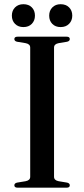

<svg xmlns="http://www.w3.org/2000/svg" viewBox="-20 -870 390 890"><path d="M230.5 -50.5Q230.5 -34 252 -30L291 -23.5Q303.5 -20.5 303.5 -11Q303.5 0 288.5 0H62Q46.5 0 46.5 -11Q46.5 -20.5 59 -23.5L98.5 -30Q120 -34 120 -50.5V-649.5Q120 -666 98.5 -670L59 -676.5Q46.5 -679.5 46.5 -689Q46.5 -700 62 -700H288.5Q303.5 -700 303.5 -689Q303.5 -679.5 291 -676.5L252 -670Q230.5 -666 230.5 -649.5ZM88.5 -744.5Q64.5 -744.5 49.8 -759.2Q35 -774 35 -797.5Q35 -821 49.8 -835.8Q64.5 -850.5 88.5 -850.5Q113 -850.5 127.5 -835.8Q142 -821 142 -797.5Q142 -774.5 127.5 -759.5Q113 -744.5 88.5 -744.5ZM261 -744.5Q237 -744.5 222.5 -759.2Q208 -774 208 -797.5Q208 -820.5 222.5 -835.5Q237 -850.5 261 -850.5Q285.5 -850.5 300.2 -835.8Q315 -821 315 -797.5Q315 -774.5 300.2 -759.5Q285.5 -744.5 261 -744.5Z"/></svg>

Font: Fraunces 72pt S000
Style: Regular
Weight: 400
Version: Version 1.000; ttfautohint (v1.8.3)